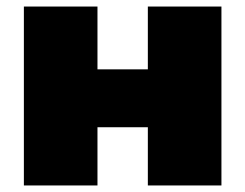

<svg xmlns="http://www.w3.org/2000/svg" viewBox="-20 -567 750 587"><path d="M53 -547V0H278V-178H432V0H657V-547H432V-355H278V-547Z"/></svg>

Font: Montserrat Custom Black
Style: Regular
Weight: 900
Designer: Julieta Ulanovsky
Foundry: Julieta Ulanovsky
Version: Version 7.200